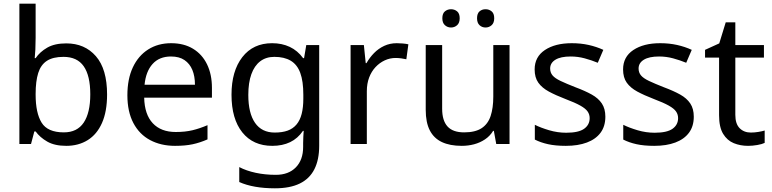

<svg xmlns="http://www.w3.org/2000/svg" viewBox="-20 -780 4184 1040"><path d="M173 -575Q173 -541 171.5 -511.5Q170 -482 168 -465H173Q196 -499 236 -522Q276 -545 339 -545Q439 -545 499.5 -475.5Q560 -406 560 -268Q560 -176 532.5 -114Q505 -52 455 -21Q405 10 339 10Q276 10 236 -13Q196 -36 173 -68H166L148 0H85V-760H173ZM324 -472Q267 -472 234 -450.5Q201 -429 187 -384.5Q173 -340 173 -271V-267Q173 -168 205.5 -115.5Q238 -63 326 -63Q398 -63 433.5 -116Q469 -169 469 -269Q469 -370 433.5 -421Q398 -472 324 -472Z M907 -546Q976 -546 1025.5 -516Q1075 -486 1101.5 -431.5Q1128 -377 1128 -304V-251H761Q763 -160 807.5 -112.5Q852 -65 932 -65Q983 -65 1022.5 -74.5Q1062 -84 1104 -102V-25Q1063 -7 1023 1.5Q983 10 928 10Q852 10 793.5 -21Q735 -52 702.5 -113.5Q670 -175 670 -264Q670 -352 699.5 -415Q729 -478 782.5 -512Q836 -546 907 -546ZM906 -474Q843 -474 806.5 -433.5Q770 -393 763 -321H1036Q1036 -367 1022 -401Q1008 -435 979.5 -454.5Q951 -474 906 -474Z M1454 -546Q1507 -546 1549.5 -526Q1592 -506 1622 -465H1627L1639 -536H1709V9Q1709 85 1683 136.5Q1657 188 1604 214Q1551 240 1469 240Q1411 240 1362.5 231.5Q1314 223 1276 206V125Q1314 145 1365 156Q1416 167 1474 167Q1543 167 1582.5 126.5Q1622 86 1622 16V-5Q1622 -17 1623 -39.5Q1624 -62 1625 -71H1621Q1593 -30 1551.5 -10Q1510 10 1455 10Q1351 10 1292.5 -63Q1234 -136 1234 -267Q1234 -395 1292.5 -470.5Q1351 -546 1454 -546ZM1466 -472Q1421 -472 1389.5 -448Q1358 -424 1341.5 -378Q1325 -332 1325 -266Q1325 -167 1361.5 -114.5Q1398 -62 1468 -62Q1509 -62 1538 -72.5Q1567 -83 1586 -105.5Q1605 -128 1614 -163Q1623 -198 1623 -246V-267Q1623 -340 1606.5 -385Q1590 -430 1555 -451Q1520 -472 1466 -472Z M2129 -546Q2144 -546 2161.5 -544.5Q2179 -543 2192 -540L2181 -459Q2168 -462 2152.5 -464Q2137 -466 2123 -466Q2092 -466 2064 -453Q2036 -440 2014 -416.5Q1992 -393 1979.5 -360Q1967 -327 1967 -286V0H1879V-536H1951L1961 -438H1965Q1982 -468 2006 -492.5Q2030 -517 2061 -531.5Q2092 -546 2129 -546Z M2740 -536V0H2668L2655 -71H2651Q2634 -43 2607 -25Q2580 -7 2548 1.5Q2516 10 2481 10Q2417 10 2373.5 -10.5Q2330 -31 2308 -74Q2286 -117 2286 -185V-536H2375V-191Q2375 -127 2404 -95Q2433 -63 2494 -63Q2554 -63 2588.5 -85.5Q2623 -108 2637.5 -151.5Q2652 -195 2652 -257V-536ZM2376 -681Q2376 -707 2390 -718.5Q2404 -730 2423 -730Q2442 -730 2456 -718.5Q2470 -707 2470 -681Q2470 -656 2456 -643.5Q2442 -631 2423 -631Q2404 -631 2390 -643.5Q2376 -656 2376 -681ZM2564 -681Q2564 -707 2577.5 -718.5Q2591 -730 2610 -730Q2629 -730 2643 -718.5Q2657 -707 2657 -681Q2657 -656 2643 -643.5Q2629 -631 2610 -631Q2591 -631 2577.5 -643.5Q2564 -656 2564 -681Z M3259 -148Q3259 -96 3233 -61Q3207 -26 3159 -8Q3111 10 3045 10Q2989 10 2948.5 1Q2908 -8 2877 -24V-104Q2909 -88 2954.5 -74.5Q3000 -61 3047 -61Q3114 -61 3144 -82.5Q3174 -104 3174 -140Q3174 -160 3163 -176Q3152 -192 3123.5 -208Q3095 -224 3042 -244Q2990 -264 2953 -284Q2916 -304 2896 -332Q2876 -360 2876 -404Q2876 -472 2931.5 -509Q2987 -546 3077 -546Q3126 -546 3168.5 -536.5Q3211 -527 3248 -510L3218 -440Q3184 -454 3147 -464Q3110 -474 3071 -474Q3017 -474 2988.5 -456.5Q2960 -439 2960 -409Q2960 -387 2973 -371.5Q2986 -356 3016.5 -341.5Q3047 -327 3098 -307Q3149 -288 3185 -268Q3221 -248 3240 -219.5Q3259 -191 3259 -148Z M3738 -148Q3738 -96 3712 -61Q3686 -26 3638 -8Q3590 10 3524 10Q3468 10 3427.5 1Q3387 -8 3356 -24V-104Q3388 -88 3433.5 -74.5Q3479 -61 3526 -61Q3593 -61 3623 -82.5Q3653 -104 3653 -140Q3653 -160 3642 -176Q3631 -192 3602.5 -208Q3574 -224 3521 -244Q3469 -264 3432 -284Q3395 -304 3375 -332Q3355 -360 3355 -404Q3355 -472 3410.5 -509Q3466 -546 3556 -546Q3605 -546 3647.5 -536.5Q3690 -527 3727 -510L3697 -440Q3663 -454 3626 -464Q3589 -474 3550 -474Q3496 -474 3467.5 -456.5Q3439 -439 3439 -409Q3439 -387 3452 -371.5Q3465 -356 3495.5 -341.5Q3526 -327 3577 -307Q3628 -288 3664 -268Q3700 -248 3719 -219.5Q3738 -191 3738 -148Z M4047 -62Q4067 -62 4088 -65.5Q4109 -69 4122 -73V-6Q4108 1 4082 5.5Q4056 10 4032 10Q3990 10 3954.5 -4.5Q3919 -19 3897 -55Q3875 -91 3875 -156V-468H3799V-510L3876 -545L3911 -659H3963V-536H4118V-468H3963V-158Q3963 -109 3986.5 -85.5Q4010 -62 4047 -62Z"/></svg>

Font: Noto Sans Telugu
Style: Regular
Weight: 400
Designer: Jelle Bosma - Monotype Design Team
Foundry: Monotype Imaging Inc.
Version: Version 2.003